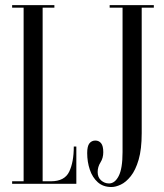

<svg xmlns="http://www.w3.org/2000/svg" viewBox="-20 -720 642 752"><path d="M27.5 0V-10H72.5V-690H27.5V-700H193V-690H147V-10H179.5Q233 -10 251 -47.5Q269 -85 269 -146H279V0ZM416.5 12.5Q384 12.5 363 -6.2Q342 -25 331.8 -55.5Q321.5 -86 321.5 -120.5Q321.5 -147.5 330.2 -158.5Q339 -169.5 353.5 -169.5Q367.5 -169.5 376 -159Q384.5 -148.5 384.5 -124Q384.5 -101 373.5 -83.8Q362.5 -66.5 362.5 -46Q362.5 -25.5 376 -13.5Q389.5 -1.5 407 -1.5Q430 -1.5 445 -30.8Q460 -60 460 -124.5V-690H409.5V-700H582.5V-690H535V-198.5Q535 -135.5 523 -94.5Q511 -53.5 492.2 -30Q473.5 -6.5 453.2 3Q433 12.5 416.5 12.5Z"/></svg>

Font: Imbue 100pt
Style: Regular
Weight: 400
Designer: Tyler Finck
Foundry: Etcetera Type Company
Version: Version 1.102; ttfautohint (v1.8.3)